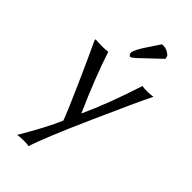

<svg xmlns="http://www.w3.org/2000/svg" viewBox="-283 -753 1072 1072"><g transform="rotate(45 253.0 -217.0)"><path d="M27.8 -430.2V-439.9Q42.5 -437 80.1 -437Q108.4 -437 127 -439.9Q174.8 -292 264.2 -89.8Q331.5 -235.8 397 -439.9Q410.2 -437 435.1 -437Q465.3 -437 482.9 -440.9Q442.4 -359.9 326.4 -98.9Q210.4 162.1 185.1 247.1Q171.9 244.1 145 244.1Q112.8 244.1 95.2 248Q182.6 100.6 221.2 8.8Q197.3 -54.7 135 -194.6Q72.8 -334.5 27.8 -430.2ZM306.6 -677.2V-680.2Q312.5 -682.1 320.8 -682.1Q350.1 -682.1 375 -658.2L380.9 -638.2L263.7 -527.3Q241.2 -506.3 233.9 -506.3Q228.5 -506.3 224.1 -512.2Q219.7 -518.1 219.7 -526.4Q219.7 -536.6 230 -556.9Q240.2 -577.1 251.7 -594.7Q263.2 -612.3 281.7 -639.9Q300.3 -667.5 306.6 -677.2ZM231 -559.1V-558.1H230Z"/></g></svg>

Font: Linear Smooth Low Contrast
Style: Regular
Weight: 500
Designer: Philipp H. Poll, Flanker
Foundry: Philipp H. Poll, reworked by Flanker
Version: Version 1.010 | FøM Fix